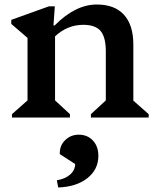

<svg xmlns="http://www.w3.org/2000/svg" viewBox="-20 -521 697 851"><path d="M33 0V-15L102 -76V-353L30 -415V-433L197 -493H223L217 -408H222Q314 -501 409 -501Q488 -501 529.5 -455.5Q571 -410 571 -323V-75L639 -15V0H383V-15L449 -76V-293Q449 -356 426 -383.5Q403 -411 349 -411Q279 -411 224 -360V-76L290 -15V0ZM238 310 232 278Q269 272 291 252.5Q313 233 313 206L245 162V157Q245 123 269.5 99.5Q294 76 329 76Q368 76 392 102Q416 128 416 170Q416 230 367.5 268.5Q319 307 238 310Z"/></svg>

Font: Platypi Medium
Style: Regular
Weight: 500
Designer: David Sargent
Foundry: Bolt Cutter Type
Version: Version 1.200; ttfautohint (v1.8.4.7-5d5b)